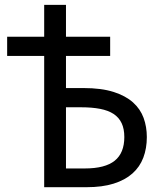

<svg xmlns="http://www.w3.org/2000/svg" viewBox="-20 -780 683 800"><path d="M254.9 -413.1H328.1Q402.3 -413.1 452.9 -397Q503.4 -380.9 534.2 -353.3Q564.9 -325.7 578.4 -288.6Q591.8 -251.5 591.8 -209Q591.8 -161.6 577.1 -123Q562.5 -84.5 531.7 -57.1Q501 -29.8 453.6 -14.9Q406.2 0 340.8 0H164.1V-546.9H9.8V-627H164.1V-759.8H254.9V-627H439V-546.9H254.9ZM254.9 -78.1H333Q418 -78.1 458 -110.4Q498 -142.6 498 -209Q498 -243.2 486.8 -266.8Q475.6 -290.5 453.4 -305.2Q431.2 -319.8 397.2 -326.4Q363.3 -333 317.9 -333H254.9Z"/></svg>

Font: WenQuanYi Micro Hei
Style: Regular
Weight: 400
Foundry: Ascender Corporation
Version: Version 0.2.0-beta